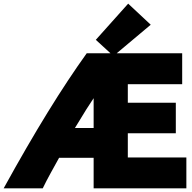

<svg xmlns="http://www.w3.org/2000/svg" viewBox="-54 -1011 1055 1056"><path d="M971 25H461V-143H271C247 -99 205 -26 181 25H-34C140 -291 288 -530 423 -718H948V-548H649V-446H913V-278H649V-145H971ZM461 -307V-471C434 -431 407 -388 382 -346L358 -307ZM651 -991 775 -875 570 -703 473 -792Z"/></svg>

Font: Repo Black
Style: Regular
Weight: 900
Designer: Stefan Peev
Foundry: Context Ltd
Version: Version 1.502